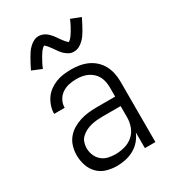

<svg xmlns="http://www.w3.org/2000/svg" viewBox="-185 -856 869 965"><g transform="rotate(-30 250.0 -373.5)"><path d="M208 8Q178 8 148.5 -0.5Q119 -9 98 -30.5Q77 -52 67.5 -81Q58 -110 58 -140Q58 -165 65 -189.5Q72 -214 87.5 -233.5Q103 -253 124.5 -266Q146 -279 170 -286.5Q194 -294 218.5 -296.5Q243 -299 268 -299H373V-352Q373 -368 370 -384.5Q367 -401 359.5 -415.5Q352 -430 339.5 -441.5Q327 -453 312.5 -460Q298 -467 281.5 -470Q265 -473 248 -473Q226 -473 204.5 -468.5Q183 -464 164.5 -451.5Q146 -439 135.5 -419Q125 -399 125 -377H64Q64 -399 71 -420.5Q78 -442 90.5 -460.5Q103 -479 121.5 -492.5Q140 -506 160.5 -514Q181 -522 203.5 -525Q226 -528 248 -528Q273 -528 297 -524Q321 -520 343 -510Q365 -500 383 -483.5Q401 -467 412.5 -445.5Q424 -424 429 -400Q434 -376 434 -352V0H373V-91Q363 -67 346 -47.5Q329 -28 306.5 -15.5Q284 -3 258.5 2.5Q233 8 208 8ZM230 -47Q257 -47 284.5 -54.5Q312 -62 333 -80.5Q354 -99 363.5 -125.5Q373 -152 373 -180V-244H268Q252 -244 235 -242.5Q218 -241 201.5 -237Q185 -233 170 -225.5Q155 -218 142.5 -206.5Q130 -195 124.5 -179Q119 -163 119 -146Q119 -125 127 -105Q135 -85 151 -71Q167 -57 188 -52Q209 -47 230 -47ZM308 -598Q303 -598 298 -598.5Q293 -599 288.5 -600.5Q284 -602 279.5 -604.5Q275 -607 270.5 -610Q266 -613 262.5 -616Q259 -619 255 -622.5Q251 -626 248 -630Q245 -634 241.5 -638Q238 -642 235.5 -646Q233 -650 230 -654Q227 -658 224 -662.5Q221 -667 217.5 -671.5Q214 -676 211 -680Q208 -684 205 -687.5Q202 -691 197.5 -695Q193 -699 192 -700Q191 -699 187.5 -697Q184 -695 181.5 -692Q179 -689 176 -686Q173 -683 171.5 -681Q170 -679 168.5 -676.5Q167 -674 165.5 -672Q164 -670 162.5 -667.5Q161 -665 159 -662Q157 -659 155.5 -656Q154 -653 152 -649.5Q150 -646 148 -642.5Q146 -639 144 -635.5Q142 -632 140 -628Q138 -624 136 -619.5Q134 -615 132 -610.5Q130 -606 128 -601L72 -624Q81 -642 89 -657.5Q97 -673 104.5 -685.5Q112 -698 119 -708.5Q126 -719 137.5 -730Q149 -741 162.5 -748Q176 -755 192 -755Q197 -755 202 -754Q207 -753 211.5 -751.5Q216 -750 220.5 -748Q225 -746 229.5 -743Q234 -740 237.5 -737Q241 -734 245 -730Q249 -726 252 -722.5Q255 -719 258.5 -715Q262 -711 264.5 -707Q267 -703 270 -699Q273 -695 276 -690.5Q279 -686 282.5 -681.5Q286 -677 289 -673Q292 -669 295 -665.5Q298 -662 302 -658.5Q306 -655 308 -653Q309 -653 312.5 -655.5Q316 -658 318.5 -660.5Q321 -663 324 -666.5Q327 -670 328.5 -672Q330 -674 331.5 -676Q333 -678 334.5 -680.5Q336 -683 337.5 -685.5Q339 -688 341 -690.5Q343 -693 344.5 -696.5Q346 -700 348 -703Q350 -706 352 -709.5Q354 -713 356 -717Q358 -721 360 -725Q362 -729 364 -733Q366 -737 368 -742Q370 -747 372 -751L428 -729Q419 -710 411 -695Q403 -680 395.5 -667Q388 -654 381 -644Q374 -634 362.5 -623Q351 -612 337.5 -605Q324 -598 308 -598Z"/></g></svg>

Font: Iosevka Custom Light
Style: Regular
Weight: 300
Monospace: yes
Designer: Belleve Invis
Foundry: Belleve Invis
Version: Version 27.3.5